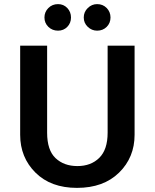

<svg xmlns="http://www.w3.org/2000/svg" viewBox="-20 -902 753 933"><path d="M262 -882Q289 -882 307 -863Q325 -844 325 -817Q325 -790 307 -771.5Q289 -753 262 -753Q234 -753 215 -771.5Q196 -790 196 -817Q196 -844 215 -863Q234 -882 262 -882ZM452 -882Q480 -882 498.5 -863Q517 -844 517 -817Q517 -790 498.5 -771.5Q480 -753 452 -753Q426 -753 406.5 -771.5Q387 -790 387 -817Q387 -844 406.5 -863Q426 -882 452 -882ZM209 -680V-257Q209 -172 250 -133.5Q291 -95 356 -95Q422 -95 462.5 -135Q503 -175 503 -257V-680H634V-247Q634 -137 558.5 -63Q483 11 354 11Q227 11 152.5 -63Q78 -137 78 -247V-680Z"/></svg>

Font: Palanquin Dark
Style: Regular
Weight: 400
Designer: Pria Ravichandran
Version: Version 1.000